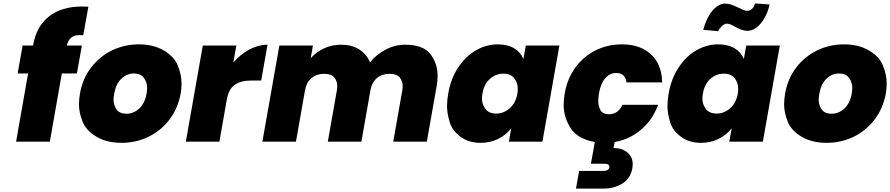

<svg xmlns="http://www.w3.org/2000/svg" viewBox="-20 -827 5197 1121"><path d="M429 -398H341L271 0H74L144 -398H83L112 -561H173L174 -566Q193 -674 266.5 -731.5Q340 -789 459 -789Q483 -789 496 -788L466 -621Q459 -622 445 -622Q413 -622 395.5 -607.5Q378 -593 370 -561H458Z M689 7Q605 7 544.5 -28Q484 -63 462.5 -116Q441 -169 441 -218Q441 -248 447 -281Q462 -368 512 -433Q562 -498 634.5 -533Q707 -568 791 -568Q875 -568 935.5 -533Q996 -498 1018 -444.5Q1040 -391 1040 -340Q1040 -312 1035 -281Q1019 -194 969 -128.5Q919 -63 846 -28Q773 7 689 7ZM719 -163Q760 -163 793 -193.5Q826 -224 836 -281Q839 -299 839 -314Q839 -347 820 -372.5Q801 -398 761 -398Q721 -398 689 -368Q657 -338 647 -281Q643 -261 643 -244Q643 -213 660.5 -188Q678 -163 719 -163Z M1342 -462Q1384 -510 1436 -538Q1488 -566 1542 -566L1505 -357H1450Q1386 -357 1350.5 -332Q1315 -307 1304 -245L1261 0H1065L1164 -561H1360Z M2345 -566Q2451 -566 2493 -511Q2535 -456 2535 -385Q2535 -358 2530 -327L2472 0H2276L2329 -301Q2331 -314 2331 -325Q2331 -353 2313.5 -374.5Q2296 -396 2253 -396Q2210 -396 2180.5 -371Q2151 -346 2143 -301L2090 0H1894L1947 -301Q1949 -314 1949 -325Q1949 -353 1932 -374.5Q1915 -396 1872 -396Q1828 -396 1798.5 -371Q1769 -346 1761 -301L1708 0H1512L1611 -561H1807L1794 -487Q1826 -523 1871.5 -544.5Q1917 -566 1971 -566Q2033 -566 2076.5 -539Q2120 -512 2140 -463Q2178 -509 2232 -537.5Q2286 -566 2345 -566Z M2597 -281Q2612 -368 2655 -433Q2698 -498 2758.5 -533Q2819 -568 2886 -568Q2944 -568 2982 -545Q3020 -522 3036 -483L3050 -561H3246L3147 0H2951L2965 -78Q2935 -39 2888.5 -16Q2842 7 2785 7Q2718 7 2669.5 -28Q2621 -63 2605.5 -114Q2590 -165 2590 -208Q2590 -242 2597 -281ZM3001 -281Q3003 -296 3003 -309Q3003 -343 2982.5 -370Q2962 -397 2919 -397Q2875 -397 2840.5 -366.5Q2806 -336 2797 -281Q2794 -265 2794 -251Q2794 -218 2814 -191Q2834 -164 2878 -164Q2921 -164 2956 -195Q2991 -226 3001 -281Z M3535 -160Q3588 -160 3615 -215H3823Q3789 -126 3722.5 -69.5Q3656 -13 3569 2L3562 37Q3611 37 3642.5 63Q3674 89 3674 130Q3674 142 3672 155Q3661 216 3613 245Q3565 274 3506 274H3343L3361 171H3501Q3534 171 3538 150Q3538 148 3538 147Q3538 129 3508 129H3430L3453 2Q3353 -15 3312 -78.5Q3271 -142 3271 -215Q3271 -246 3277 -281Q3292 -368 3339.5 -433Q3387 -498 3457.5 -533Q3528 -568 3611 -568Q3718 -568 3781 -509.5Q3844 -451 3846 -346H3638Q3630 -401 3578 -401Q3541 -401 3514 -370.5Q3487 -340 3477 -281Q3473 -257 3473 -238Q3473 -209 3485.5 -184.5Q3498 -160 3535 -160Z M3884 -281Q3899 -368 3942 -433Q3985 -498 4045.5 -533Q4106 -568 4173 -568Q4231 -568 4269 -545Q4307 -522 4323 -483L4337 -561H4533L4434 0H4238L4252 -78Q4222 -39 4175.5 -16Q4129 7 4072 7Q4005 7 3956.5 -28Q3908 -63 3892.5 -114Q3877 -165 3877 -208Q3877 -242 3884 -281ZM4288 -281Q4290 -296 4290 -309Q4290 -343 4269.5 -370Q4249 -397 4206 -397Q4162 -397 4127.5 -366.5Q4093 -336 4084 -281Q4081 -265 4081 -251Q4081 -218 4101 -191Q4121 -164 4165 -164Q4208 -164 4243 -195Q4278 -226 4288 -281ZM4086 -653Q4095 -688 4108.5 -716Q4122 -744 4139 -764Q4156 -784 4175 -795Q4194 -806 4213 -806Q4233 -806 4251 -799.5Q4269 -793 4285.5 -785Q4302 -777 4316.5 -770.5Q4331 -764 4343 -764Q4354 -764 4362 -769Q4370 -774 4375.5 -780.5Q4381 -787 4384 -794.5Q4387 -802 4388 -807L4473 -801Q4466 -767 4452.5 -739Q4439 -711 4422 -690.5Q4405 -670 4385 -658.5Q4365 -647 4344 -647Q4325 -647 4308.5 -653.5Q4292 -660 4277.5 -668Q4263 -676 4249.5 -682.5Q4236 -689 4223 -689Q4216 -689 4208 -684.5Q4200 -680 4193 -673Q4186 -666 4180.5 -658.5Q4175 -651 4173 -645Z M4806 7Q4722 7 4661.5 -28Q4601 -63 4579.5 -116Q4558 -169 4558 -218Q4558 -248 4564 -281Q4579 -368 4629 -433Q4679 -498 4751.5 -533Q4824 -568 4908 -568Q4992 -568 5052.5 -533Q5113 -498 5135 -444.5Q5157 -391 5157 -340Q5157 -312 5152 -281Q5136 -194 5086 -128.5Q5036 -63 4963 -28Q4890 7 4806 7ZM4836 -163Q4877 -163 4910 -193.5Q4943 -224 4953 -281Q4956 -299 4956 -314Q4956 -347 4937 -372.5Q4918 -398 4878 -398Q4838 -398 4806 -368Q4774 -338 4764 -281Q4760 -261 4760 -244Q4760 -213 4777.5 -188Q4795 -163 4836 -163Z"/></svg>

Font: Fz Poppins ExtBd
Style: Italic
Weight: 800
Italic angle: -10°
Designer: Ninad Kale (Devanagari), Jonny Pinhorn (Latin)
Foundry: Indian Type Foundry
Version: Vit hóa bi Vntype.Com & FontZin.Com